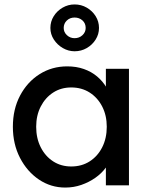

<svg xmlns="http://www.w3.org/2000/svg" viewBox="-20 -835 673 865"><path d="M38 -264Q38 -343 70.5 -404.5Q103 -466 158.5 -501Q214 -536 283 -536Q324 -536 358 -524Q392 -512 417.5 -490.5Q443 -469 459.5 -441Q476 -413 480 -381L457 -389V-525H561V0H457V-125L481 -132Q475 -105 456.5 -79.5Q438 -54 409.5 -34Q381 -14 346.5 -2Q312 10 274 10Q209 10 155.5 -26Q102 -62 70 -124Q38 -186 38 -264ZM461 -264Q461 -315 440.5 -355Q420 -395 384 -418Q348 -441 301 -441Q255 -441 219.5 -418Q184 -395 163.5 -355Q143 -315 143 -264Q143 -212 163.5 -171.5Q184 -131 219.5 -108Q255 -85 301 -85Q348 -85 384 -108Q420 -131 440.5 -171.5Q461 -212 461 -264ZM207 -709Q207 -738 222 -762Q237 -786 262 -800.5Q287 -815 316 -815Q346 -815 371 -800.5Q396 -786 411 -762Q426 -738 426 -709Q426 -681 411 -657Q396 -633 371 -618.5Q346 -604 316 -604Q288 -604 263 -618.5Q238 -633 222.5 -657Q207 -681 207 -709ZM366 -709Q366 -730 351.5 -743Q337 -756 316 -756Q295 -756 281 -742.5Q267 -729 267 -709Q267 -690 281.5 -676.5Q296 -663 316 -663Q337 -663 351.5 -676.5Q366 -690 366 -709Z"/></svg>

Font: Mach
Style: Regular
Weight: 400
Version: Version 1.002